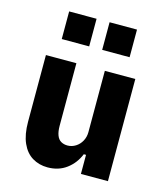

<svg xmlns="http://www.w3.org/2000/svg" viewBox="-111 -817 789 913"><g transform="rotate(15 283.5 -360.5)"><path d="M208 11Q166 11 133 -9Q100 -29 81.5 -70.5Q63 -112 63 -175V-503H213V-195Q213 -167 220 -148.5Q227 -130 241 -122Q255 -114 273 -114Q294 -114 312.5 -125.5Q331 -137 342 -157Q353 -177 353 -201V-503H503V0H370V-94H359Q340 -47 301 -18Q262 11 208 11ZM315 -596V-732H450V-596ZM116 -596V-732H251V-596Z"/></g></svg>

Font: Nunito Sans 7pt Condensed ExtraBold
Style: Regular
Weight: 800
Width: 3
Designer: Vernon Adams
Foundry: Vernon Adams
Version: Version 3.101;gftools[0.9.27]